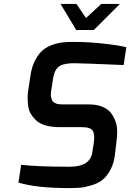

<svg xmlns="http://www.w3.org/2000/svg" viewBox="-20 -952 665 980"><path d="M289 -932H370L419 -860L497 -932H592L459 -799H369ZM74 -20 88 -111Q169 -101 335 -101Q440 -101 451 -174L459 -224Q465 -264 454 -283.5Q443 -303 399 -303H284Q243 -303 212.5 -312Q182 -321 165 -337Q148 -353 137 -371.5Q126 -390 123.5 -413Q121 -436 121 -453.5Q121 -471 124 -490L135 -563Q141 -607 157 -639.5Q173 -672 193 -691Q213 -710 242 -721Q271 -732 299 -735.5Q327 -739 362 -738Q426 -738 503 -730Q580 -722 625 -711L611 -620Q402 -629 369 -629Q312 -631 285 -615.5Q258 -600 250 -546L243 -499Q240 -484 239.5 -472.5Q239 -461 241.5 -452.5Q244 -444 246.5 -438.5Q249 -433 256 -429Q263 -425 267.5 -423Q272 -421 282.5 -420Q293 -419 299.5 -419Q306 -419 318 -419H435Q473 -419 501.5 -407.5Q530 -396 545 -377Q560 -358 569 -333.5Q578 -309 578 -283.5Q578 -258 575 -233L567 -166Q562 -119 543.5 -85Q525 -51 502.5 -33.5Q480 -16 446.5 -6Q413 4 389 6Q365 8 332 8Q167 8 74 -20Z"/></svg>

Font: Exo
Style: DemiBoldItalic
Weight: 600
Designer: Natanael Gama
Version: Version 1